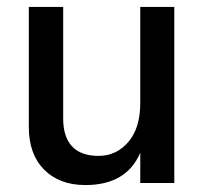

<svg xmlns="http://www.w3.org/2000/svg" viewBox="-20 -527 591 553"><path d="M482 0H384V-87Q344 6 226 6Q151 6 107 -38.5Q63 -83 63 -161V-507H162V-185Q162 -133 187.5 -105.5Q213 -78 264 -78Q315 -78 349.5 -118Q384 -158 384 -231V-507H482Z"/></svg>

Font: Hind Mysuru Medium
Style: Regular
Weight: 500
Designer: Manushi Parikh, Hitesh Malaviya
Foundry: Indian Type Foundry
Version: Version 0.703;PS 1.0;hotconv 1.0.86;makeotf.lib2.5.63406